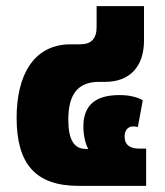

<svg xmlns="http://www.w3.org/2000/svg" viewBox="-20 -604 535 624"><path d="M235 0H455V-121H433C401 -121 385 -134 385 -160C385 -181 396 -193 412 -193C416 -193 423 -193 428 -191L444 -278C426 -289 399 -295 368 -295C288 -295 251 -260 251 -193C251 -166 257 -137 267 -120H259C221 -120 202 -149 202 -215C202 -295 231 -338 302 -338H322C402 -338 448 -388 448 -472V-584H294V-517C294 -478 277 -460 240 -460H210C86 -460 34 -355 34 -221C34 -73 94 0 235 0Z"/></svg>

Font: Noto Sans Thai SemCond Blk
Style: Regular
Weight: 900
Width: 4
Designer: Monotype Design Team
Foundry: Monotype Imaging Inc.
Version: Version 2.002